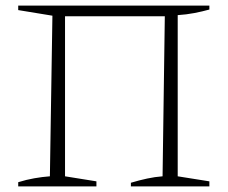

<svg xmlns="http://www.w3.org/2000/svg" viewBox="-20 -665 815 685"><path d="M212 -607V-36L324 -18V0H45V-15Q74 -24 102.5 -29Q131 -34 158 -36L167 -609L45 -629V-645H727V-631Q702 -624 673.5 -618.5Q645 -613 614 -611V-36L727 -18V0H447V-13Q477 -22 505 -28Q533 -34 560 -36L568 -607Z"/></svg>

Font: Piazzolla ExtraLight
Style: Regular
Weight: 200
Designer: Juan Pablo del Peral
Foundry: Huerta Tipografica
Version: Version 1.330